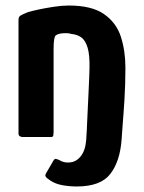

<svg xmlns="http://www.w3.org/2000/svg" viewBox="-20 -496 521 695"><path d="M61 0Q58 0 52.5 -2.5Q47 -5 47 -13Q47 -116 47 -218.5Q47 -321 47 -424Q47 -435 54 -439.5Q61 -444 81 -452Q94 -456 119.5 -461.5Q145 -467 175 -471.5Q205 -476 229 -476Q312 -476 356.5 -445Q401 -414 417.5 -363Q434 -312 434 -250Q434 -194 430.5 -135Q427 -76 422 -25Q420 -7 416 -3.5Q412 0 398 0Q378 0 357 0Q336 0 316 0Q302 0 297.5 -2.5Q293 -5 294 -19Q294 -22 295 -44Q296 -66 297.5 -97.5Q299 -129 300.5 -161Q302 -193 303 -217.5Q304 -242 304 -249Q305 -298 297 -324Q289 -350 274.5 -360.5Q260 -371 239 -373Q230 -376 219 -376Q208 -376 198.5 -374.5Q189 -373 182 -368Q178 -365 176 -353Q174 -341 174 -317Q174 -262 174 -182Q174 -102 174 -17Q174 -12 173 -6Q172 0 165 0Q139 0 113 0Q87 0 61 0ZM426 -71 420 11Q414 89 379 134Q344 179 258 179Q232 179 206.5 174.5Q181 170 163 158Q149 149 145.5 143.5Q142 138 148 129L173 86Q178 78 182.5 79Q187 80 194 83Q203 89 213 91Q223 93 231 92Q255 91 272 70Q289 49 292 11L297 -71Z"/></svg>

Font: Glory
Style: Bold
Weight: 700
Designer: Robert Leuschke
Foundry: Robert Leuschke
Version: Version 1.011